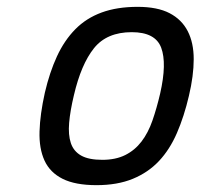

<svg xmlns="http://www.w3.org/2000/svg" viewBox="-20 -530 586 561"><path d="M382 -510Q440 -510 475.5 -491.5Q511 -473 528.5 -439Q546 -405 546 -357Q546 -309 532 -250Q518 -190 497 -141.5Q476 -93 444.5 -59.5Q413 -26 368 -7.5Q323 11 262 11Q200 11 163 -7.5Q126 -26 110 -61Q94 -96 95.5 -146Q97 -196 111 -259Q125 -319 146.5 -365.5Q168 -412 200 -444.5Q232 -477 277 -493.5Q322 -510 382 -510ZM279 -63Q318 -63 346 -77Q374 -91 393.5 -116.5Q413 -142 425.5 -178Q438 -214 448 -257Q468 -345 451 -390.5Q434 -436 365 -436Q292 -436 254.5 -389Q217 -342 196 -252Q185 -206 182 -171Q179 -136 187 -112Q195 -88 217 -75.5Q239 -63 279 -63Z"/></svg>

Font: Panefresco 500wt
Style: Italic
Weight: 700
Foundry: Campivisivi & Chank Co
Version: Version 1.000